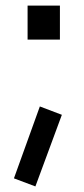

<svg xmlns="http://www.w3.org/2000/svg" viewBox="-20 -512 302 689"><path d="M202 -100 107 157 30 128 123 -130ZM195 -370H79V-492H195Z"/></svg>

Font: Sora Variable
Style: Regular
Weight: 400
Designer: Jonathan Barnbrook, Julián Moncada
Foundry: Barnbrook Fonts
Version: Version 2.000